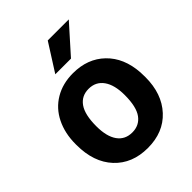

<svg xmlns="http://www.w3.org/2000/svg" viewBox="-214 -867 993 993"><g transform="rotate(-45 282.5 -370.0)"><path d="M32.2 0ZM32.2 -269Q32.2 -347.7 62.5 -409.2Q92.8 -470.7 149.7 -504.4Q206.5 -538.1 281.7 -538.1Q388.7 -538.1 456.3 -472.7Q523.9 -407.2 531.7 -294.9L532.7 -258.8Q532.7 -137.2 464.8 -63.7Q397 9.8 282.7 9.8Q168.5 9.8 100.3 -63.5Q32.2 -136.7 32.2 -262.7ZM173.3 -258.8Q173.3 -183.6 201.7 -143.8Q230 -104 282.7 -104Q334 -104 362.8 -143.3Q391.6 -182.6 391.6 -269Q391.6 -342.8 362.8 -383.3Q334 -423.8 281.7 -423.8Q230 -423.8 201.7 -383.5Q173.3 -343.3 173.3 -258.8ZM309.6 -750H463.4L328.1 -598.6H213.4Z"/></g></svg>

Font: Roboto
Style: Bold
Weight: 700
Designer: Google
Version: Version 2.134; 2016; ttfautohint (v1.6)